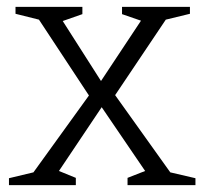

<svg xmlns="http://www.w3.org/2000/svg" viewBox="-20 -537 587 557"><path d="M219 -517V-496L162 -476L273 -302L389 -477L334 -496V-517H531V-497L461 -480L314 -261L474 -37L547 -20V0H350V-21L401 -41L275 -226L151 -41L200 -21V0H6V-20L77 -37L238 -260L93 -480L25 -497V-517Z"/></svg>

Font: Afta serif
Style: Regular
Weight: 400
Designer: parq.ink
Foundry: Oriol Esparraguera Font
Version: Version 1.000